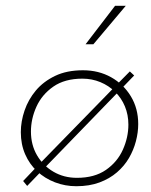

<svg xmlns="http://www.w3.org/2000/svg" viewBox="-20 -637 521 664"><path d="M444 -376Q428 -359 404 -334.5Q380 -310 351 -280Q322 -250 290.5 -217.5Q259 -185 227.5 -152.5Q196 -120 167 -90Q138 -60 114 -35.5Q90 -11 74 6L60 -11Q75 -27 99 -52Q123 -77 152 -106.5Q181 -136 212.5 -168.5Q244 -201 275.5 -233Q307 -265 336 -295Q365 -325 389 -349.5Q413 -374 429 -390ZM244 7Q205 7 170 -6.5Q135 -20 108.5 -44.5Q82 -69 67 -103.5Q52 -138 52 -180Q52 -217 65 -255Q78 -293 104 -324Q130 -355 170.5 -374.5Q211 -394 267 -394Q321 -394 364 -370Q407 -346 432.5 -304Q458 -262 458 -208Q458 -179 450 -148.5Q442 -118 426 -90.5Q410 -63 384.5 -41Q359 -19 324 -6Q289 7 244 7ZM246 -22Q307 -22 346.5 -49.5Q386 -77 405 -119.5Q424 -162 424 -206Q424 -240 412 -269Q400 -298 378 -319.5Q356 -341 327 -353Q298 -365 265 -365Q204 -365 164.5 -337.5Q125 -310 106 -268Q87 -226 87 -182Q87 -136 108 -100Q129 -64 165 -43Q201 -22 246 -22ZM415 -617 303 -484H276L378 -617Z"/></svg>

Font: Josefin Sans Thin ExtraLight
Style: Italic
Weight: 250
Italic angle: -7°
Version: Version 2.000